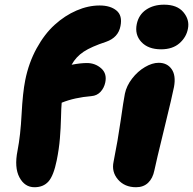

<svg xmlns="http://www.w3.org/2000/svg" viewBox="-20 -783 817 813"><path d="M662.1 -574.2Q607.4 -574.2 578.6 -605.2Q549.8 -636.2 559.1 -681.2Q567.4 -720.7 598.6 -741.9Q629.9 -763.2 674.8 -763.2Q730 -763.2 756.6 -731.4Q783.2 -699.7 775.9 -662.1Q769.5 -626 740.2 -600.1Q710.9 -574.2 662.1 -574.2ZM126 9.8Q84.5 9.8 62.3 -32Q40 -73.7 54.2 -145Q66.9 -210 71.5 -300.3Q76.2 -390.6 86.9 -443.8Q101.6 -517.1 135 -578.1Q168.5 -639.2 211.7 -678.2Q254.9 -717.3 304.2 -738.5Q353.5 -759.8 401.9 -759.8Q447.3 -759.8 473.1 -738.5Q499 -717.3 490.2 -672.9Q481 -624 429.2 -606Q366.7 -585.4 334.5 -564.2Q302.2 -543 283.2 -508.8Q320.8 -516.1 348.1 -516.1Q382.8 -516.1 408.2 -493.9Q433.6 -471.7 425.8 -434.1Q420.9 -410.6 405.8 -394.3Q390.6 -377.9 367.2 -376Q295.4 -370.1 241.2 -348.1Q239.3 -327.6 238.3 -284.2Q237.3 -240.7 233.6 -196.5Q230 -152.3 220.2 -104Q207 -39.1 185.3 -14.6Q163.6 9.8 126 9.8ZM556.2 9.8Q507.8 9.8 479.7 -22.7Q451.7 -55.2 460.9 -98.1Q479 -188.5 491 -272.5Q502.9 -356.4 508.8 -386.2Q515.6 -419.4 539.3 -450.2Q563 -481 593.8 -499Q624.5 -517.1 651.9 -517.1Q688 -517.1 706.8 -490.2Q725.6 -463.4 716.8 -415Q710.4 -381.3 675.3 -237.5Q640.1 -93.8 633.8 -62Q627 -27.8 607.2 -9Q587.4 9.8 556.2 9.8Z"/></svg>

Font: Shantell Sans Normal
Style: Italic
Weight: 800
Italic angle: -11.31°
Designer: Stephen Nixon, Anya Danilova, Shantell Martin
Foundry: Arrow Type
Version: Version 1.006;[559af2be0]